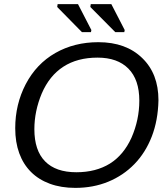

<svg xmlns="http://www.w3.org/2000/svg" viewBox="-20 -903 818 933"><path d="M458 -698Q592 -698 671 -621Q750 -545 750 -416Q748 -318 717.5 -239.5Q687 -161 633 -105.5Q579 -50 506 -20Q433 10 346 10Q277 10 222.5 -10Q168 -30 130.5 -67.5Q93 -105 73.5 -158.5Q54 -212 54 -280Q54 -396 105 -494Q157 -593 249 -645.5Q341 -698 458 -698ZM454 -623Q356 -623 288 -579Q220 -535 183 -449Q147 -363 147 -275Q147 -172 199 -119Q251 -66 351 -66Q446 -66 514 -108Q581 -150 619 -234Q657 -321 657 -414Q657 -516 604 -569.5Q551 -623 454 -623ZM378 -747 258 -869 260 -883H359L424 -757L422 -747ZM540 -747 419 -869 421 -883H521L586 -757L584 -747Z"/></svg>

Font: Libra Sans Modern
Style: Italic
Weight: 400
Italic angle: -12°
Foundry: Stefan Peev, Context Ltd
Version: Version 1.000